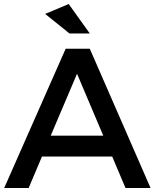

<svg xmlns="http://www.w3.org/2000/svg" viewBox="-20 -945 778 965"><path d="M1 0 310.1 -700.2H431.2L736.8 0H610.8L543.9 -158.2H190.9L124 0ZM207 -875 325.2 -924.8 431.2 -776.9H329.1ZM234.9 -263.2H499L367.2 -574.2Z"/></svg>

Font: Trueno
Style: Regular
Weight: 400
Designer: Julieta Ulanovsky
Foundry: Julieta Ulanovsky
Version: Version 3.001b | FøM Fix